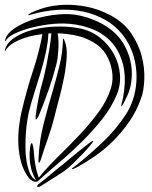

<svg xmlns="http://www.w3.org/2000/svg" viewBox="-22 -757 628 793"><path d="M497 -348Q496 -345 493.5 -340Q491 -335 488 -329.5Q485 -324 482 -320.5Q479 -317 478 -318Q478 -318 479 -323Q480 -328 481.5 -334Q483 -340 484.5 -345.5Q486 -351 486 -353Q501 -433 486 -491Q471 -549 435.5 -586Q400 -623 348.5 -641Q297 -659 240 -660Q199 -660 159.5 -653.5Q120 -647 87.5 -637Q55 -627 32.5 -615Q10 -603 4 -592Q-3 -580 0 -595Q8 -621 42.5 -643Q77 -665 123 -679Q169 -693 219.5 -697.5Q270 -702 311 -692Q338 -686 365 -675Q392 -664 416.5 -648.5Q441 -633 461.5 -611.5Q482 -590 496 -562Q523 -508 522.5 -450.5Q522 -393 497 -348ZM562 -355Q543 -299 511.5 -254Q480 -209 444 -173.5Q408 -138 370 -112Q332 -86 299 -68Q289 -63 282 -60Q275 -57 275 -59Q273 -60 280.5 -65.5Q288 -71 296 -77Q352 -122 404.5 -172Q457 -222 499 -286Q520 -319 531 -358.5Q542 -398 542 -440Q542 -482 530.5 -523Q519 -564 495 -599Q463 -645 417.5 -672Q372 -699 320 -709.5Q268 -720 213 -716Q158 -712 107 -697Q99 -695 97.5 -694Q96 -693 95 -695Q94 -697 98 -699Q102 -701 105 -703Q127 -715 162 -725Q197 -735 241 -737Q285 -739 335 -729.5Q385 -720 436 -693Q491 -663 521.5 -617Q552 -571 564 -522.5Q576 -474 574 -428.5Q572 -383 562 -355ZM127 -12Q122 -20 114.5 -37.5Q107 -55 103 -79Q101 -91 100.5 -106Q100 -121 101 -134.5Q102 -148 104 -157Q106 -166 110 -166Q111 -166 112.5 -160.5Q114 -155 115.5 -148Q117 -141 117.5 -134.5Q118 -128 118 -125Q120 -99 124.5 -73Q129 -47 138 -23Q173 -66 218 -110Q263 -154 306 -199.5Q349 -245 384.5 -293Q420 -341 436 -392Q447 -427 440.5 -465Q434 -503 415 -534Q396 -564 361 -584Q326 -604 284 -612Q267 -615 250.5 -617Q234 -619 216 -619Q219 -604 219.5 -586.5Q220 -569 219 -552Q218 -535 216 -519.5Q214 -504 211 -492Q197 -438 178 -383.5Q159 -329 138 -279Q136 -276 132.5 -269.5Q129 -263 127 -263Q125 -263 125 -271Q125 -279 126 -282Q127 -294 130 -311.5Q133 -329 136.5 -347Q140 -365 144 -382.5Q148 -400 152 -412Q154 -418 159.5 -441Q165 -464 171 -494Q177 -524 182.5 -557.5Q188 -591 190 -619H178Q176 -580 167 -539Q158 -498 145.5 -456.5Q133 -415 119.5 -373Q106 -331 96 -289Q94 -280 90.5 -258Q87 -236 85 -208.5Q83 -181 83 -150.5Q83 -120 87.5 -92.5Q92 -65 101 -43Q110 -21 127 -12ZM459 -363Q437 -311 398.5 -263Q360 -215 315 -170.5Q270 -126 222.5 -86Q175 -46 136 -10Q128 -3 115.5 -8.5Q103 -14 97 -22Q76 -50 66 -85Q56 -120 54 -157.5Q52 -195 56.5 -233.5Q61 -272 70 -308Q90 -391 115.5 -468.5Q141 -546 153 -616Q99 -610 56.5 -591.5Q14 -573 0 -547Q0 -545 -1.5 -545Q-3 -545 -1 -553Q7 -581 38 -601.5Q69 -622 112 -633.5Q155 -645 204.5 -647Q254 -649 301 -641Q352 -632 389.5 -602.5Q427 -573 448.5 -533.5Q470 -494 473.5 -449Q477 -404 459 -363ZM244 -590Q256 -564 253.5 -522Q251 -480 242 -434.5Q233 -389 221.5 -347Q210 -305 204 -279Q192 -231 175 -183Q158 -135 147 -99Q142 -85 140 -85Q137 -85 137 -90.5Q137 -96 137 -101Q140 -175 158.5 -247Q177 -319 199 -393Q212 -438 224 -487Q236 -536 238 -590Q238 -597 240 -598Q241 -598 242 -595Q243 -592 244 -590ZM363 -175Q364 -174 359 -167Q354 -160 346.5 -151.5Q339 -143 331.5 -134.5Q324 -126 321 -123Q300 -102 278.5 -80.5Q257 -59 234 -44L144 13Q142 14 138.5 15Q135 16 133 15Q131 14 131.5 12Q132 10 133 8Q134 6 136 4Q153 -8 174.5 -26Q196 -44 219 -63Q236 -76 259.5 -96Q283 -116 305.5 -134Q328 -152 344.5 -164.5Q361 -177 363 -175Z"/></svg>

Font: Akronim
Style: Regular
Weight: 400
Designer: Grzegorz Klimczewski
Foundry: Fonty.PL
Version: Version 1.001